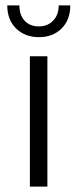

<svg xmlns="http://www.w3.org/2000/svg" viewBox="-20 -693 287 713"><path d="M91 -484H156V0H91ZM7 -673H52Q52 -637 71.5 -616Q91 -595 124 -595Q157 -595 177.5 -616.5Q198 -638 198 -673H241Q241 -619 208.5 -587Q176 -555 124.5 -555Q73 -555 40 -587Q7 -619 7 -673Z"/></svg>

Font: Montserrat Ace
Style: Regular
Weight: 400
Designer: Julieta Ulanovsky
Foundry: Julieta Ulanovsky
Version: Version 1